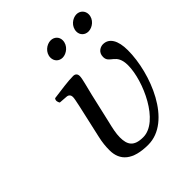

<svg xmlns="http://www.w3.org/2000/svg" viewBox="-179 -724 841 841"><g transform="rotate(-45 241.0 -303.5)"><path d="M124 -170C117 -140 115 -117 115 -93C115 -29 157 10 252 10C397 10 482 -204 482 -346C482 -407 461 -442 423 -442C410 -442 384 -433 384 -402C384 -360 436 -375 436 -299C436 -203 357 -29 260 -29C202 -29 187 -56 187 -101C187 -126 193 -152 201 -185L232 -320C241 -359 253 -398 253 -415C253 -429 245 -436 232 -436C200 -436 155 -429 108 -423C101 -415 103 -404 109 -395L149 -392C161 -391 167 -382 167 -372C167 -363 164 -349 158 -321ZM434 -617C409 -617 380 -595 380 -563C380 -542 396 -526 418 -526C443 -526 472 -548 472 -579C472 -600 456 -617 434 -617ZM273 -616C248 -616 219 -594 219 -563C219 -541 235 -525 257 -525C281 -525 311 -547 311 -579C311 -600 295 -616 273 -616Z"/></g></svg>

Font: Libertinus Serif
Style: Italic
Weight: 400
Italic angle: -12°
Designer: Philipp H. Poll, Khaled Hosny
Foundry: Caleb Maclennan
Version: Version 7.050;RELEASE